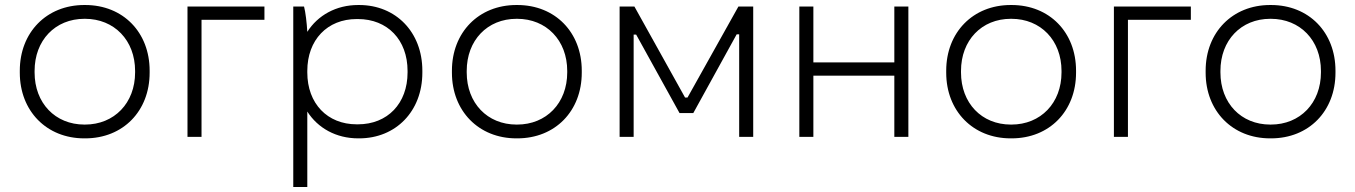

<svg xmlns="http://www.w3.org/2000/svg" viewBox="-20 -546 5407 766"><path d="M316 6H320C471 6 577 -103 577 -256V-264C577 -417 471 -526 320 -526H316C166 -526 59 -417 59 -264V-256C59 -103 166 6 316 6ZM317 -49C200 -49 118 -135 118 -257V-263C118 -385 200 -471 317 -471H319C436 -471 519 -385 519 -263V-257C519 -135 436 -49 319 -49Z M728 0H784V-467H1035V-520H728Z M1150 200H1206V-101C1248 -35 1321 6 1409 6H1413C1559 6 1665 -102 1665 -256V-264C1665 -418 1559 -526 1413 -526H1409C1321 -526 1248 -485 1206 -419C1204 -455 1199 -497 1193 -520H1150ZM1403 -50C1286 -50 1206 -133 1206 -257V-263C1206 -387 1286 -470 1403 -470H1408C1526 -470 1606 -387 1606 -263V-257C1606 -133 1526 -50 1408 -50Z M2040 6H2044C2195 6 2301 -103 2301 -256V-264C2301 -417 2195 -526 2044 -526H2040C1890 -526 1783 -417 1783 -264V-256C1783 -103 1890 6 2040 6ZM2041 -49C1924 -49 1842 -135 1842 -257V-263C1842 -385 1924 -471 2041 -471H2043C2160 -471 2243 -385 2243 -263V-257C2243 -135 2160 -49 2043 -49Z M2452 0H2508V-408H2518L2691 -95H2746L2919 -409H2929V0H2985V-520H2926L2723 -157H2713L2511 -520H2452Z M3169 0H3225V-244H3548V0H3604V-520H3548V-297H3225V-520H3169Z M4012 6H4016C4167 6 4273 -103 4273 -256V-264C4273 -417 4167 -526 4016 -526H4012C3862 -526 3755 -417 3755 -264V-256C3755 -103 3862 6 4012 6ZM4013 -49C3896 -49 3814 -135 3814 -257V-263C3814 -385 3896 -471 4013 -471H4015C4132 -471 4215 -385 4215 -263V-257C4215 -135 4132 -49 4015 -49Z M4424 0H4480V-467H4731V-520H4424Z M5047 6H5051C5202 6 5308 -103 5308 -256V-264C5308 -417 5202 -526 5051 -526H5047C4897 -526 4790 -417 4790 -264V-256C4790 -103 4897 6 5047 6ZM5048 -49C4931 -49 4849 -135 4849 -257V-263C4849 -385 4931 -471 5048 -471H5050C5167 -471 5250 -385 5250 -263V-257C5250 -135 5167 -49 5050 -49Z"/></svg>

Font: Fixel Display Light
Style: Regular
Weight: 300
Designer: AlfaBravo + MacPaw
Foundry: Kyrylo Tkachov, Marchela Mozhyna, Serhii Makarenko, Maria Weinstein, Zakhar Kryvoshyya
Version: Version 1.211